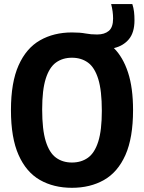

<svg xmlns="http://www.w3.org/2000/svg" viewBox="-20 -908 704 938"><path d="M331.5 9.5Q242 9.5 175 -28.8Q108 -67 70.8 -150.8Q33.5 -234.5 33.5 -370Q33.5 -505.5 71 -589.2Q108.5 -673 175.8 -711.2Q243 -749.5 331.5 -749.5Q371.5 -749.5 397.5 -744.5Q423.5 -739.5 454.5 -739.5Q490.5 -739.5 511.5 -757Q532.5 -774.5 532.5 -817.5Q532.5 -851.5 523 -888H626.5Q632.5 -869.5 634.8 -850.5Q637 -831.5 637 -809Q637 -749 609.5 -716.2Q582 -683.5 536.5 -673Q581 -628.5 605.5 -553.8Q630 -479 630 -370Q630 -234.5 592.8 -150.8Q555.5 -67 488.2 -28.8Q421 9.5 331.5 9.5ZM331.5 -114Q377 -114 409.8 -137.5Q442.5 -161 460 -216.2Q477.5 -271.5 477.5 -366.5Q477.5 -465.5 460 -522Q442.5 -578.5 409.8 -602.2Q377 -626 331.5 -626Q286 -626 253.5 -602.5Q221 -579 203.5 -523.8Q186 -468.5 186 -373.5Q186 -274.5 203.5 -218Q221 -161.5 253.5 -137.8Q286 -114 331.5 -114Z"/></svg>

Font: Encode Sans Condensed Condensed
Style: Bold
Weight: 700
Width: 3
Designer: Multiple Designers
Foundry: Impallari Type
Version: Version 3.000; ttfautohint (v1.8.3) -l 8 -r 50 -G 200 -x 14 